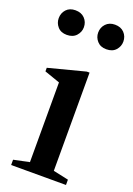

<svg xmlns="http://www.w3.org/2000/svg" viewBox="-151 -846 627 903"><g transform="rotate(20 163.0 -394.0)"><path d="M28 0V-26.5L106.5 -43V-442L29 -469V-487L212 -534.5H226V-43L302.5 -26.5V0ZM262 -664.5Q232.5 -664.5 216 -683Q199.5 -701.5 199.5 -725.5Q199.5 -751.5 216.5 -769.5Q233.5 -787.5 262 -787.5Q291.5 -787.5 308.5 -769.5Q325.5 -751.5 325.5 -725.5Q325.5 -701.5 309 -683Q292.5 -664.5 262 -664.5ZM64 -664.5Q34.5 -664.5 18.2 -683Q2 -701.5 2 -725.5Q2 -751.5 18.5 -769.5Q35 -787.5 64 -787.5Q93.5 -787.5 110.8 -769.5Q128 -751.5 128 -725.5Q128 -701.5 111.2 -683Q94.5 -664.5 64 -664.5Z"/></g></svg>

Font: Libre Caslon Text Medium
Style: Regular
Weight: 500
Designer: Pablo Impallari, Rodrigo Fuenzalida, Katja Schimmel
Foundry: Pablo Impallari, Rodrigo Fuenzalida
Version: Version 2.000